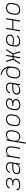

<svg xmlns="http://www.w3.org/2000/svg" viewBox="3105 -3880 990 7240"><g transform="rotate(-90 3600.0 -260.0)"><path d="M252 8Q228 8 204 6Q180 4 157.5 -1.5Q135 -7 114 -16.5Q93 -26 77 -42Q61 -58 53.5 -80Q46 -102 50 -126Q50 -128 50 -129Q50 -130 51 -131H93Q93 -130 93 -129.5Q93 -129 92 -128Q89 -110 96 -93Q103 -76 116 -65Q129 -54 145.5 -47.5Q162 -41 179.5 -37Q197 -33 215.5 -31.5Q234 -30 252 -30Q271 -30 290 -31.5Q309 -33 328.5 -37Q348 -41 366.5 -48.5Q385 -56 402 -67.5Q419 -79 430 -96.5Q441 -114 444 -133Q447 -153 443 -172Q439 -191 427 -205Q415 -219 398 -228Q381 -237 363 -242.5Q345 -248 325 -249.5Q305 -251 285 -251H224L230 -290H292Q309 -290 327 -291Q345 -292 362.5 -296Q380 -300 397.5 -306Q415 -312 430.5 -323Q446 -334 456 -350.5Q466 -367 469 -384Q472 -402 468 -419Q464 -436 453.5 -448.5Q443 -461 428 -469Q413 -477 396.5 -481.5Q380 -486 362.5 -488Q345 -490 327 -490Q309 -490 291.5 -488Q274 -486 256.5 -482Q239 -478 221.5 -470.5Q204 -463 189.5 -451Q175 -439 165 -422.5Q155 -406 152 -388Q152 -388 152 -388Q152 -388 151 -388H109Q109 -388 109 -388.5Q109 -389 109 -389Q113 -412 124.5 -433Q136 -454 153.5 -471Q171 -488 192.5 -499Q214 -510 236.5 -516.5Q259 -523 282 -525.5Q305 -528 327 -528Q351 -528 374.5 -525.5Q398 -523 420 -516Q442 -509 461 -497Q480 -485 493.5 -467.5Q507 -450 511 -426.5Q515 -403 511 -379Q508 -359 498 -340Q488 -321 471 -307Q454 -293 434 -284Q414 -275 394 -270Q416 -262 436 -249.5Q456 -237 469 -218.5Q482 -200 486 -175.5Q490 -151 486 -127Q482 -103 469.5 -81Q457 -59 437 -43Q417 -27 394 -17Q371 -7 347 -1.5Q323 4 299.5 6Q276 8 252 8Z M808 8Q786 8 764 5Q742 2 722.5 -7Q703 -16 688 -30.5Q673 -45 664.5 -64Q656 -83 654 -105.5Q652 -128 656 -150Q659 -169 667 -188Q675 -207 689 -222.5Q703 -238 721 -249Q739 -260 758 -267.5Q777 -275 796.5 -280Q816 -285 835.5 -287.5Q855 -290 874 -291Q893 -292 913 -292H1054L1060 -331Q1064 -352 1063.5 -373.5Q1063 -395 1056 -414.5Q1049 -434 1035.5 -449Q1022 -464 1004 -473Q986 -482 964.5 -486Q943 -490 922 -490Q903 -490 884.5 -488Q866 -486 848 -480.5Q830 -475 812 -466Q794 -457 779.5 -443.5Q765 -430 755 -413Q745 -396 742 -377H699Q704 -400 715.5 -422.5Q727 -445 744.5 -463Q762 -481 783.5 -494Q805 -507 828 -514.5Q851 -522 875 -525Q899 -528 922 -528Q950 -528 977 -523.5Q1004 -519 1027.5 -507.5Q1051 -496 1069 -476.5Q1087 -457 1096 -432.5Q1105 -408 1106 -380Q1107 -352 1102 -324L1049 0H1006L1023 -108Q1007 -79 983 -56Q959 -33 930 -18.5Q901 -4 869.5 2Q838 8 808 8ZM827 -30Q851 -30 875.5 -34.5Q900 -39 923.5 -49Q947 -59 967.5 -75.5Q988 -92 1003.5 -113Q1019 -134 1027.5 -157.5Q1036 -181 1040 -205L1048 -254H913Q897 -254 881.5 -253Q866 -252 850 -250.5Q834 -249 818.5 -245.5Q803 -242 787.5 -237Q772 -232 756.5 -224.5Q741 -217 728.5 -206Q716 -195 708.5 -180Q701 -165 698 -149Q694 -122 702 -97.5Q710 -73 729 -57Q748 -41 774 -35.5Q800 -30 827 -30Z M1239 0 1325 -520H1368L1352 -422Q1366 -447 1387 -468Q1408 -489 1433.5 -503Q1459 -517 1487 -522.5Q1515 -528 1542 -528Q1571 -528 1598 -521.5Q1625 -515 1646 -498.5Q1667 -482 1680 -458Q1693 -434 1698.5 -407Q1704 -380 1703 -351.5Q1702 -323 1697 -294L1649 0H1606L1655 -301Q1659 -324 1660 -347.5Q1661 -371 1656 -393.5Q1651 -416 1639.5 -435Q1628 -454 1610 -466.5Q1592 -479 1569.5 -484.5Q1547 -490 1523 -490Q1501 -490 1478.5 -485.5Q1456 -481 1435 -471Q1414 -461 1396.5 -444.5Q1379 -428 1366 -408.5Q1353 -389 1346 -367Q1339 -345 1335 -323L1282 0Z M1803 215 1925 -520H1968L1952 -421Q1966 -447 1988 -468Q2010 -489 2036 -503Q2062 -517 2090 -522.5Q2118 -528 2146 -528Q2175 -528 2202.5 -521.5Q2230 -515 2251.5 -499Q2273 -483 2286.5 -459Q2300 -435 2306 -408Q2312 -381 2311 -352Q2310 -323 2305 -294L2289 -194Q2284 -168 2275.5 -141.5Q2267 -115 2251.5 -91Q2236 -67 2214.5 -47Q2193 -27 2167.5 -14.5Q2142 -2 2114.5 3Q2087 8 2061 8Q2031 8 2003 1Q1975 -6 1954 -22.5Q1933 -39 1919.5 -63.5Q1906 -88 1901 -115L1846 215ZM2053 -30Q2076 -30 2099 -34.5Q2122 -39 2143.5 -49.5Q2165 -60 2183.5 -76.5Q2202 -93 2215 -113.5Q2228 -134 2235.5 -156Q2243 -178 2247 -201L2263 -301Q2267 -325 2267.5 -348.5Q2268 -372 2263 -394.5Q2258 -417 2245.5 -436Q2233 -455 2215 -467.5Q2197 -480 2174 -485Q2151 -490 2127 -490Q2105 -490 2082 -485.5Q2059 -481 2038 -471Q2017 -461 1998.5 -445Q1980 -429 1967 -409Q1954 -389 1946.5 -367Q1939 -345 1935 -323L1919 -223Q1915 -199 1914 -175Q1913 -151 1918.5 -128.5Q1924 -106 1935.5 -86.5Q1947 -67 1965 -54Q1983 -41 2006 -35.5Q2029 -30 2053 -30Z M2650 8Q2650 8 2650 8Q2650 8 2650 8H2649Q2619 8 2590 2Q2561 -4 2536.5 -18.5Q2512 -33 2495.5 -56Q2479 -79 2471 -107Q2463 -135 2463 -165Q2463 -195 2468 -226L2485 -326Q2489 -353 2498.5 -380Q2508 -407 2524.5 -431.5Q2541 -456 2564 -475.5Q2587 -495 2613.5 -507Q2640 -519 2668 -523.5Q2696 -528 2724 -528Q2724 -528 2724 -528Q2724 -528 2724 -528Q2754 -528 2783.5 -522Q2813 -516 2837 -501.5Q2861 -487 2878 -464Q2895 -441 2903 -413Q2911 -385 2910.5 -355Q2910 -325 2905 -294L2889 -194Q2884 -167 2874.5 -140Q2865 -113 2848.5 -88.5Q2832 -64 2809 -44.5Q2786 -25 2759.5 -13Q2733 -1 2705 3.5Q2677 8 2650 8ZM2650 -30Q2673 -30 2696.5 -34.5Q2720 -39 2741.5 -49Q2763 -59 2782 -75.5Q2801 -92 2814.5 -112.5Q2828 -133 2835.5 -155.5Q2843 -178 2847 -201L2863 -301Q2867 -325 2867.5 -349Q2868 -373 2862.5 -395.5Q2857 -418 2844 -436.5Q2831 -455 2812.5 -467.5Q2794 -480 2770.5 -485Q2747 -490 2723 -490Q2700 -490 2677 -485.5Q2654 -481 2632 -471Q2610 -461 2591 -444.5Q2572 -428 2559 -407.5Q2546 -387 2538 -364.5Q2530 -342 2527 -319L2510 -219Q2506 -195 2505.5 -171Q2505 -147 2511 -124.5Q2517 -102 2529.5 -83.5Q2542 -65 2561 -52.5Q2580 -40 2603 -35Q2626 -30 2650 -30Z M3258 8Q3227 8 3197 3Q3167 -2 3141.5 -16.5Q3116 -31 3098 -53.5Q3080 -76 3071.5 -104.5Q3063 -133 3063 -164Q3063 -195 3068 -226L3085 -326Q3089 -354 3099 -381.5Q3109 -409 3126 -433.5Q3143 -458 3167 -477Q3191 -496 3218.5 -508Q3246 -520 3274.5 -524Q3303 -528 3330 -528Q3354 -528 3377.5 -525Q3401 -522 3422.5 -515Q3444 -508 3463 -496Q3482 -484 3494.5 -466.5Q3507 -449 3511 -426Q3515 -403 3511 -379Q3508 -359 3498 -339.5Q3488 -320 3471 -306.5Q3454 -293 3434 -284Q3414 -275 3394 -270Q3416 -262 3435.5 -249.5Q3455 -237 3468.5 -218.5Q3482 -200 3486 -176.5Q3490 -153 3486 -128Q3482 -105 3470 -83Q3458 -61 3439 -45Q3420 -29 3397.5 -19Q3375 -9 3351.5 -3Q3328 3 3304.5 5.5Q3281 8 3258 8ZM3259 -30Q3277 -30 3296 -32Q3315 -34 3333.5 -38.5Q3352 -43 3370 -50Q3388 -57 3404 -69Q3420 -81 3430.5 -98.5Q3441 -116 3444 -134Q3447 -154 3442.5 -173Q3438 -192 3426.5 -206Q3415 -220 3398 -229Q3381 -238 3362.5 -243Q3344 -248 3324.5 -249.5Q3305 -251 3285 -251H3224L3230 -290H3292Q3309 -290 3327 -291Q3345 -292 3362.5 -296Q3380 -300 3397.5 -306Q3415 -312 3430.5 -323Q3446 -334 3456 -350.5Q3466 -367 3469 -384Q3472 -402 3468.5 -418.5Q3465 -435 3454.5 -447.5Q3444 -460 3429.5 -468Q3415 -476 3399 -481Q3383 -486 3365.5 -488Q3348 -490 3331 -490Q3307 -490 3283.5 -486.5Q3260 -483 3237 -473Q3214 -463 3194.5 -446.5Q3175 -430 3161 -409.5Q3147 -389 3139 -366Q3131 -343 3127 -319L3110 -219Q3106 -194 3106 -169.5Q3106 -145 3112 -122.5Q3118 -100 3132 -81Q3146 -62 3166 -50Q3186 -38 3210 -34Q3234 -30 3259 -30Z M3808 8Q3786 8 3764 5Q3742 2 3722.5 -7Q3703 -16 3688 -30.5Q3673 -45 3664.5 -64Q3656 -83 3654 -105.5Q3652 -128 3656 -150Q3659 -169 3667 -188Q3675 -207 3689 -222.5Q3703 -238 3721 -249Q3739 -260 3758 -267.5Q3777 -275 3796.5 -280Q3816 -285 3835.5 -287.5Q3855 -290 3874 -291Q3893 -292 3913 -292H4054L4060 -331Q4064 -352 4063.5 -373.5Q4063 -395 4056 -414.5Q4049 -434 4035.5 -449Q4022 -464 4004 -473Q3986 -482 3964.5 -486Q3943 -490 3922 -490Q3903 -490 3884.5 -488Q3866 -486 3848 -480.5Q3830 -475 3812 -466Q3794 -457 3779.5 -443.5Q3765 -430 3755 -413Q3745 -396 3742 -377H3699Q3704 -400 3715.5 -422.5Q3727 -445 3744.5 -463Q3762 -481 3783.5 -494Q3805 -507 3828 -514.5Q3851 -522 3875 -525Q3899 -528 3922 -528Q3950 -528 3977 -523.5Q4004 -519 4027.5 -507.5Q4051 -496 4069 -476.5Q4087 -457 4096 -432.5Q4105 -408 4106 -380Q4107 -352 4102 -324L4049 0H4006L4023 -108Q4007 -79 3983 -56Q3959 -33 3930 -18.5Q3901 -4 3869.5 2Q3838 8 3808 8ZM3827 -30Q3851 -30 3875.5 -34.5Q3900 -39 3923.5 -49Q3947 -59 3967.5 -75.5Q3988 -92 4003.5 -113Q4019 -134 4027.5 -157.5Q4036 -181 4040 -205L4048 -254H3913Q3897 -254 3881.5 -253Q3866 -252 3850 -250.5Q3834 -249 3818.5 -245.5Q3803 -242 3787.5 -237Q3772 -232 3756.5 -224.5Q3741 -217 3728.5 -206Q3716 -195 3708.5 -180Q3701 -165 3698 -149Q3694 -122 3702 -97.5Q3710 -73 3729 -57Q3748 -41 3774 -35.5Q3800 -30 3827 -30Z M4450 8Q4450 8 4450 8Q4450 8 4450 8H4449Q4419 8 4390 2Q4361 -4 4336.5 -18.5Q4312 -33 4295.5 -56Q4279 -79 4271 -107Q4263 -135 4263 -165Q4263 -195 4268 -226L4285 -326Q4289 -353 4298.5 -379.5Q4308 -406 4324.5 -429.5Q4341 -453 4364 -471.5Q4387 -490 4413.5 -501.5Q4440 -513 4467.5 -518Q4495 -523 4522 -523Q4542 -523 4562 -520Q4582 -517 4600.5 -511Q4619 -505 4634.5 -494Q4650 -483 4662 -469Q4650 -514 4624.5 -552.5Q4599 -591 4564 -620.5Q4529 -650 4486.5 -669.5Q4444 -689 4396 -697L4403 -735Q4441 -729 4476.5 -716Q4512 -703 4544 -684.5Q4576 -666 4603.5 -641Q4631 -616 4652.5 -586.5Q4674 -557 4689 -523Q4704 -489 4710.5 -451Q4717 -413 4714.5 -373.5Q4712 -334 4705 -294L4689 -194Q4684 -167 4674.5 -140Q4665 -113 4648.5 -88.5Q4632 -64 4609 -44.5Q4586 -25 4559.5 -13Q4533 -1 4505 3.5Q4477 8 4450 8ZM4450 -30Q4473 -30 4496.5 -34.5Q4520 -39 4541.5 -49Q4563 -59 4582 -75.5Q4601 -92 4614.5 -112.5Q4628 -133 4635.5 -155.5Q4643 -178 4647 -201L4665 -310L4666 -319Q4670 -353 4663.5 -385Q4657 -417 4637 -440.5Q4617 -464 4586 -474Q4555 -484 4522 -484Q4500 -484 4477 -480Q4454 -476 4432.5 -466.5Q4411 -457 4392 -441Q4373 -425 4359.5 -405.5Q4346 -386 4338 -364Q4330 -342 4327 -319L4310 -219Q4306 -195 4305.5 -171Q4305 -147 4311 -124.5Q4317 -102 4329.5 -83.5Q4342 -65 4361 -52.5Q4380 -40 4403 -35Q4426 -30 4450 -30Z M4800 0 4965 -260 4887 -520H4931L5004 -279H5068L5108 -520H5151L5111 -279H5171L5324 -520H5373L5208 -260L5287 0H5243L5170 -241H5105L5065 0H5022L5062 -241H5002L4849 0Z M5667 8Q5636 8 5605.5 2.5Q5575 -3 5548.5 -16.5Q5522 -30 5503 -52.5Q5484 -75 5474 -103Q5464 -131 5463.5 -162.5Q5463 -194 5468 -226L5485 -326Q5489 -353 5498.5 -380.5Q5508 -408 5525 -432.5Q5542 -457 5565.5 -476.5Q5589 -496 5616 -508Q5643 -520 5671.5 -524Q5700 -528 5727 -528Q5753 -528 5778 -524.5Q5803 -521 5825.5 -512.5Q5848 -504 5867.5 -490Q5887 -476 5899 -455.5Q5911 -435 5916 -410.5Q5921 -386 5917 -360Q5912 -332 5894.5 -305.5Q5877 -279 5851.5 -262Q5826 -245 5796.5 -238Q5767 -231 5738 -231Q5710 -231 5682 -234Q5654 -237 5626 -238.5Q5598 -240 5570 -242Q5542 -244 5515 -250L5510 -219Q5506 -194 5506 -169Q5506 -144 5514 -121.5Q5522 -99 5537 -80.5Q5552 -62 5572.5 -50.5Q5593 -39 5617.5 -34.5Q5642 -30 5667 -30Q5693 -30 5719.5 -35Q5746 -40 5771 -52Q5796 -64 5817 -83Q5838 -102 5853 -126L5888 -108Q5871 -80 5846 -57Q5821 -34 5791.5 -19Q5762 -4 5730 2Q5698 8 5667 8ZM5740 -266Q5762 -266 5784 -272Q5806 -278 5825.5 -291Q5845 -304 5858 -324Q5871 -344 5875 -366Q5878 -385 5874 -403.5Q5870 -422 5860 -437Q5850 -452 5835 -462.5Q5820 -473 5802.5 -479Q5785 -485 5766 -487.5Q5747 -490 5727 -490Q5704 -490 5680.5 -486Q5657 -482 5635 -472Q5613 -462 5593.5 -445.5Q5574 -429 5560 -408.5Q5546 -388 5538 -365Q5530 -342 5527 -319L5522 -289Q5548 -282 5575.5 -280Q5603 -278 5630.5 -277Q5658 -276 5685 -271Q5712 -266 5740 -266Z M6039 0 6125 -520H6168L6130 -290H6454L6492 -520H6535L6449 0H6406L6447 -251H6123L6082 0Z M6850 8Q6850 8 6850 8Q6850 8 6850 8H6849Q6819 8 6790 2Q6761 -4 6736.5 -18.5Q6712 -33 6695.5 -56Q6679 -79 6671 -107Q6663 -135 6663 -165Q6663 -195 6668 -226L6685 -326Q6689 -353 6698.5 -380Q6708 -407 6724.5 -431.5Q6741 -456 6764 -475.5Q6787 -495 6813.5 -507Q6840 -519 6868 -523.5Q6896 -528 6924 -528Q6924 -528 6924 -528Q6924 -528 6924 -528Q6954 -528 6983.5 -522Q7013 -516 7037 -501.5Q7061 -487 7078 -464Q7095 -441 7103 -413Q7111 -385 7110.5 -355Q7110 -325 7105 -294L7089 -194Q7084 -167 7074.5 -140Q7065 -113 7048.5 -88.5Q7032 -64 7009 -44.5Q6986 -25 6959.5 -13Q6933 -1 6905 3.5Q6877 8 6850 8ZM6850 -30Q6873 -30 6896.5 -34.5Q6920 -39 6941.5 -49Q6963 -59 6982 -75.5Q7001 -92 7014.5 -112.5Q7028 -133 7035.5 -155.5Q7043 -178 7047 -201L7063 -301Q7067 -325 7067.5 -349Q7068 -373 7062.5 -395.5Q7057 -418 7044 -436.5Q7031 -455 7012.5 -467.5Q6994 -480 6970.5 -485Q6947 -490 6923 -490Q6900 -490 6877 -485.5Q6854 -481 6832 -471Q6810 -461 6791 -444.5Q6772 -428 6759 -407.5Q6746 -387 6738 -364.5Q6730 -342 6727 -319L6710 -219Q6706 -195 6705.5 -171Q6705 -147 6711 -124.5Q6717 -102 6729.5 -83.5Q6742 -65 6761 -52.5Q6780 -40 6803 -35Q6826 -30 6850 -30Z"/></g></svg>

Font: Iosevka SS04 XLt Ex
Style: Italic
Weight: 200
Width: 7
Italic angle: -9°
Monospace: yes
Designer: Belleve Invis
Foundry: Belleve Invis
Version: Version 19.0.0; ttfautohint (v1.8.4)